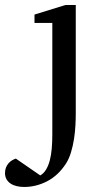

<svg xmlns="http://www.w3.org/2000/svg" viewBox="-99 -514 411 763"><path d="M202.1 -64Q202.1 -41.5 200.7 -14.9Q199.2 11.7 195.1 38.6Q190.9 65.4 183.3 90.8Q175.8 116.2 163.1 136.2Q132.3 183.6 88.4 206.3Q44.4 229 -2.9 229Q-18.6 229 -32.2 225.8Q-45.9 222.7 -56.4 215.8Q-66.9 209 -73 198.5Q-79.1 188 -79.1 173.8Q-79.1 161.1 -75.2 151.6Q-71.3 142.1 -65.2 135Q-59.1 127.9 -51.3 123.3Q-43.5 118.7 -36.1 116.2L61 183.1Q74.7 175.3 84 159.9Q93.3 144.5 98.9 123.3Q104.5 102.1 106.7 75.9Q108.9 49.8 108.9 21V-422.9H38.1V-456.1L161.1 -494.1H202.1Z"/></svg>

Font: Charis SIL Phon
Style: Regular
Weight: 400
Foundry: SIL International
Version: Version 5.000